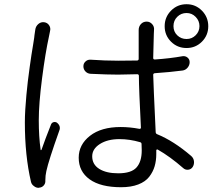

<svg xmlns="http://www.w3.org/2000/svg" viewBox="-20 -858 1040 916"><path d="M148.4 -716.8Q150.4 -732.4 162.6 -743.2Q174.8 -753.9 190.4 -752Q206.1 -750 214.4 -737.3Q222.7 -724.6 218.8 -710Q215.8 -695.3 213.9 -685.5Q196.3 -605.5 180.7 -484.4Q165 -363.3 165 -284.2Q165 -206.1 173.8 -143.6Q173.8 -141.6 175.3 -141.6Q176.8 -141.6 177.7 -142.6Q195.3 -193.4 223.6 -264.6Q227.5 -273.4 236.3 -275.4Q245.1 -277.3 252 -272.5Q265.6 -261.7 265.6 -247.1Q265.6 -241.2 262.7 -234.4Q211.9 -91.8 201.2 -42Q196.3 -20.5 196.3 2Q196.3 2.9 196.3 3.9Q197.3 16.6 189 26.4Q180.7 36.1 168 37.1Q166 38.1 164.1 38.1Q152.3 38.1 142.6 30.3Q130.9 22.5 127.9 9.8Q98.6 -115.2 98.6 -273.4Q98.6 -302.7 100.6 -335.9Q102.5 -369.1 106 -405.3Q109.4 -441.4 112.8 -470.2Q116.2 -499 121.6 -537.6Q127 -576.2 129.9 -595.2Q132.8 -614.3 138.7 -649.4Q144.5 -684.6 144.5 -690.4Q147.5 -706.1 148.4 -716.8ZM656.2 -140.6Q656.2 -159.2 655.3 -170.9Q655.3 -177.7 648.4 -179.7Q598.6 -194.3 549.8 -194.3Q493.2 -194.3 456.5 -170.9Q419.9 -147.5 419.9 -112.3Q419.9 -73.2 453.6 -52.2Q487.3 -31.2 543.9 -31.2Q606.4 -31.2 631.3 -59.1Q656.2 -86.9 656.2 -140.6ZM850.6 -589.8Q864.3 -591.8 874.5 -583.5Q884.8 -575.2 884.8 -561.5Q884.8 -546.9 875 -535.2Q865.2 -523.4 850.6 -521.5Q791 -513.7 718.8 -508.8Q710.9 -507.8 710.9 -501Q711.9 -458 722.7 -228.5Q722.7 -220.7 729.5 -217.8Q808.6 -185.5 891.6 -114.3Q903.3 -104.5 905.3 -89.4Q907.2 -74.2 899.4 -61.5Q891.6 -49.8 877.9 -48.3Q864.3 -46.9 854.5 -55.7Q791 -111.3 732.4 -144.5Q730.5 -145.5 728 -144.5Q725.6 -143.6 725.6 -140.6V-123Q725.6 -91.8 717.8 -64.9Q710 -38.1 691.9 -14.6Q673.8 8.8 639.6 22Q605.5 35.2 557.6 35.2Q460 35.2 407.7 -2.4Q355.5 -40 355.5 -105.5Q355.5 -168 409.2 -210Q462.9 -252 555.7 -252Q599.6 -252 645.5 -243.2Q648.4 -243.2 650.4 -244.6Q652.3 -246.1 652.3 -249Q642.6 -436.5 642.6 -497.1Q641.6 -503.9 634.8 -503.9Q576.2 -502 543 -502Q494.1 -502 412.1 -505.9Q397.5 -506.8 387.7 -517.1Q377.9 -527.3 377.9 -542Q377.9 -555.7 388.2 -564.9Q398.4 -574.2 412.1 -573.2Q481.4 -568.4 544.9 -568.4Q577.1 -568.4 634.8 -569.3Q641.6 -570.3 641.6 -577.1V-695.3Q641.6 -704.1 641.6 -714.8Q641.6 -731.4 652.3 -743.2Q663.1 -754.9 679.7 -754.9Q695.3 -754.9 706.1 -742.7Q716.8 -730.5 714.8 -714.8Q714.8 -705.1 713.9 -696.3Q712.9 -684.6 710.9 -581.1Q710.9 -574.2 718.8 -574.2Q791 -579.1 850.6 -589.8ZM870.1 -671.9Q895.5 -671.9 913.6 -689.9Q931.6 -708 931.6 -733.4Q931.6 -758.8 913.6 -777.3Q895.5 -795.9 870.1 -795.9Q843.8 -795.9 825.7 -777.8Q807.6 -759.8 807.6 -733.4Q807.6 -707 825.7 -689.5Q843.8 -671.9 870.1 -671.9ZM870.1 -837.9Q913.1 -837.9 943.4 -807.1Q973.6 -776.4 973.6 -732.9Q973.6 -689.5 943.4 -659.2Q913.1 -628.9 870.1 -628.9Q826.2 -628.9 795.9 -659.2Q765.6 -689.5 765.6 -732.9Q765.6 -776.4 795.9 -807.1Q826.2 -837.9 870.1 -837.9Z"/></svg>

Font: Gen Jyuu Gothic Normal
Style: Regular
Weight: 300
Designer: [Source Han Sans]
Ryoko NISHIZUKA  (kana & ideographs); Paul D. Hunt (Latin, Greek & Cyrillic); Wenlong ZHANG  (bopomofo
Version: Version 1.002.20150607